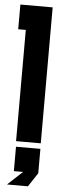

<svg xmlns="http://www.w3.org/2000/svg" viewBox="-59 -675 291 911"><g transform="rotate(5 87.0 -219.0)"><path d="M0 -647.5H153.8V0H36.1V-529.8H0ZM38.1 26.4H154.3V142.6L110.8 208.5H11.2L82 142.6H38.1Z"/></g></svg>

Font: Sangha Kali
Style: Regular
Weight: 400
Designer: Seslavinskaya Anna
Foundry: Popkern
Version: Version 2.000;PS 002.000;hotconv 1.0.88;makeotf.lib2.5.64775